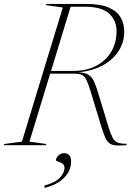

<svg xmlns="http://www.w3.org/2000/svg" viewBox="-63 -735 694 972"><path d="M86 -18 171.5 -6 169.5 0H-43L-41.5 -6L48 -18L255 -697L169.5 -709L171.5 -715H375.5Q447 -715 488.8 -696.2Q530.5 -677.5 548.2 -645.8Q566 -614 566 -574.5Q566 -523.5 539 -479.2Q512 -435 460.2 -405.8Q408.5 -376.5 334 -369Q366 -367.5 383.2 -357.5Q400.5 -347.5 410.5 -327.5Q420.5 -307.5 430.5 -275.5L485.5 -94.5Q497 -57 506.8 -38.2Q516.5 -19.5 532.8 -13.2Q549 -7 579 -7L576.5 0Q543.5 2.5 523.2 1Q503 -0.5 490.5 -10Q478 -19.5 468.8 -41Q459.5 -62.5 448 -100L395.5 -273.5Q383.5 -313 373.8 -331.8Q364 -350.5 350.8 -356.2Q337.5 -362 315 -362H191ZM306.5 -376Q376 -376 425.2 -402.5Q474.5 -429 500.8 -474.5Q527 -520 527 -577Q527 -631 489.8 -666Q452.5 -701 364.5 -701H294.5L195.5 -376ZM220.5 76Q220.5 64 232.5 52.2Q244.5 40.5 263 40.5Q279 40.5 288 51.5Q297 62.5 297 81.5Q297 128.5 262.2 164.2Q227.5 200 162.5 216.5V204Q218.5 189 241 163.8Q263.5 138.5 263.5 115.5Q263.5 100 252.8 93Q242 86 231.2 83Q220.5 80 220.5 76Z"/></svg>

Font: Newsreader Display ExtraLight
Style: Italic
Weight: 275
Italic angle: -17°
Designer: Hugues Gentile
Foundry: Production Type
Version: Version 1.002